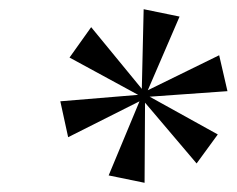

<svg xmlns="http://www.w3.org/2000/svg" viewBox="-20 -784 514 417"><path d="M294 -387 295 -561 407 -429 453 -492 305 -574 474 -586 456 -664 301 -588 370 -748 292 -764 288 -591 178 -725 131 -659 280 -578 111 -564 128 -486 283 -564 216 -403Z"/></svg>

Font: Noto Serif Display Condensed Medium
Style: Italic
Weight: 500
Width: 3
Italic angle: -12°
Designer: Monotype Design Team
Foundry: Monotype Imaging Inc.
Version: Version 2.009